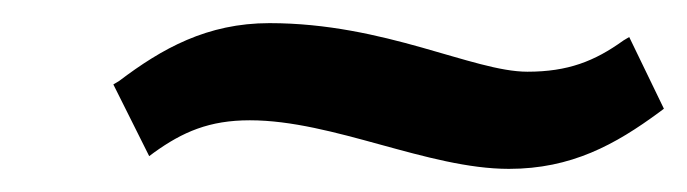

<svg xmlns="http://www.w3.org/2000/svg" viewBox="-20 -372 594 166"><path d="M78 -299 109 -237 113 -240C138 -258 161 -268 196 -268C268 -268 350 -226 420 -226C474 -226 512 -247 550 -275L554 -278L524 -340L519 -337C494 -319 471 -310 436 -310C389 -310 313 -352 213 -352C159 -352 120 -330 83 -302Z"/></svg>

Font: Charger Sport
Style: SeBdExtObl
Weight: 600
Designer: Jasper
Foundry: Cannot Into Space Fonts
Version: Version 1.1